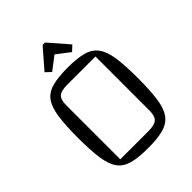

<svg xmlns="http://www.w3.org/2000/svg" viewBox="-236 -961 1104 1104"><g transform="rotate(-45 316.0 -409.5)"><path d="M72 -312Q72 -416 81.5 -480.5Q91 -545 116.5 -579.5Q142 -614 190 -627Q238 -640 316 -640Q393 -640 440.5 -627Q488 -614 514 -579Q540 -544 549.5 -480Q559 -416 559 -312Q559 -208 549.5 -144Q540 -80 514 -45.5Q488 -11 440.5 2Q393 15 316 15Q238 15 190 2Q142 -11 116.5 -45.5Q91 -80 81.5 -144Q72 -208 72 -312ZM157 -53H387Q435 -53 454.5 -70Q474 -87 474 -130V-572H244Q195 -572 176 -555Q157 -538 157 -495ZM235 -685 203 -715 301 -828Q305 -834 310 -834H322Q327 -834 331 -828L429 -715L397 -685L316 -747Z"/></g></svg>

Font: Changa Light
Style: Regular
Weight: 300
Designer: Eduardo Rodriguez Tunni
Foundry: Eduardo Rodriguez Tunni
Version: Version 3.002; ttfautohint (v1.8.2)